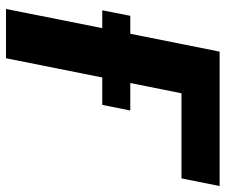

<svg xmlns="http://www.w3.org/2000/svg" viewBox="-76 -675 751 639"><g transform="rotate(90 299.5 -355.5)"><path d="M329.1 -320.3H237.8L173.8 0H9.8L73.7 -320.3H14.2L32.7 -413.6H92.3L151.9 -710.9H599.1L573.7 -584H290.5L256.3 -413.6H347.7Z"/></g></svg>

Font: Roboto-BlackItalic
Style: Italic
Weight: 900
Italic angle: -12°
Designer: Google
Version: Version 1.100141; 2013